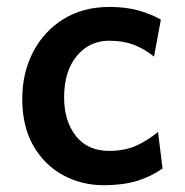

<svg xmlns="http://www.w3.org/2000/svg" viewBox="-20 -528 539 560"><path d="M454.1 -36.6Q419.4 -12.2 378.4 0Q337.4 12.2 282.7 12.2Q217.3 12.2 163.1 -17.6Q108.9 -47.4 76.9 -103.5Q44.9 -159.7 44.9 -239.3Q44.9 -314.9 76.2 -375.7Q107.4 -436.5 164.8 -472.2Q222.2 -507.8 299.3 -507.8Q347.7 -507.8 385 -497.1Q422.4 -486.3 449.2 -470.7L429.2 -362.8Q400.9 -385.7 369.9 -397.5Q338.9 -409.2 298.3 -409.2Q240.7 -409.2 203.9 -364.7Q167 -320.3 167 -244.1Q167 -174.8 201.4 -131.3Q235.8 -87.9 298.3 -87.9Q342.3 -87.9 375.7 -102.5Q409.2 -117.2 440.9 -143.1Z"/></svg>

Font: Kanchenjunga
Style: Bold
Weight: 700
Designer: Becca Hirsbrunner Spalinger
Foundry: SIL International
Version: Version 2.001